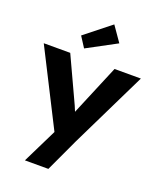

<svg xmlns="http://www.w3.org/2000/svg" viewBox="-187 -914 1039 1254"><g transform="rotate(20 332.5 -287.0)"><path d="M259 -10 -5 -531H179L307 -255Q325 -218 340 -180Q348 -201 368 -247L487 -531H670L410 2L304 230H141ZM207 -662 386 -804 459 -699 254 -589Z"/></g></svg>

Font: Lexend Exa HM Xlight
Style: Bold
Weight: 700
Designer: Bonnie Shaver-Troup, Thomas Jockin, Octavio Pardo
Foundry: Lexend
Version: Version 1.091